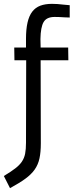

<svg xmlns="http://www.w3.org/2000/svg" viewBox="-46 -747 400 997"><path d="M90 -434H29L28 -500H89V-545Q89 -595 97 -630Q105 -665 121.5 -686.5Q138 -708 163.5 -717.5Q189 -727 224 -727Q237 -727 253 -726Q269 -725 283 -723Q300 -721 316 -720V-656Q302 -656 288 -657Q276 -658 262.5 -658.5Q249 -659 238 -659Q196 -659 180.5 -632.5Q165 -606 164 -544L165 -500H308L309 -434H165L166 -3Q166 43 159 75.5Q152 108 134 133.5Q116 159 85 181.5Q54 204 6 230L-26 167Q10 145 32.5 128Q55 111 67.5 92.5Q80 74 84.5 51Q89 28 89 -6Z"/></svg>

Font: Panefresco 400wt
Style: Regular
Weight: 400
Foundry: Campivisivi & Chank Co
Version: Version 1.002